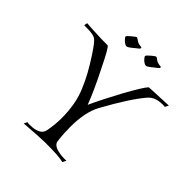

<svg xmlns="http://www.w3.org/2000/svg" viewBox="-247 -963 1114 1114"><g transform="rotate(45 309.5 -406.0)"><path d="M126 3 136 -18Q140 -17 144.5 -16.5Q149 -16 155 -16Q239 -16 249 -64Q254 -90 257 -117.5Q260 -145 260 -175Q260 -288 225 -373Q206 -420 181 -465.5Q156 -511 127 -555Q105 -589 89.5 -609Q74 -629 66 -634Q49 -648 -6 -648Q-30 -648 -29 -649L-25 -669Q-21 -668 0.5 -667Q22 -666 61 -664Q81 -663 103 -662.5Q125 -662 149 -662Q160 -662 219 -541Q280 -421 312 -336Q331 -378 355.5 -426Q380 -474 409 -528Q467 -632 488 -656Q491 -660 513 -660L648 -666L637 -644Q633 -645 628 -645Q623 -645 618 -645Q558 -645 528 -611Q464 -538 370 -367Q331 -295 331 -173Q331 -148 332.5 -120.5Q334 -93 338 -64Q341 -36 385 -25Q409 -19 434 -19Q439 -19 444 -19Q449 -19 454 -20L443 3Q409 -7 306 -7H291Q270 -7 229 -4.5Q188 -2 126 3ZM390 -735Q379 -735 362 -750Q347 -765 347 -772Q347 -778 372 -799Q391 -815 397 -815Q399 -815 406 -810Q411 -806 415 -803.5Q419 -801 423 -799Q437 -793 452 -793Q456 -793 458 -788V-787Q458 -784 455 -781Q453 -779 446.5 -773.5Q440 -768 429 -760Q400 -735 390 -735ZM231 -735Q220 -735 203 -750Q187 -765 187 -772Q187 -778 213 -799Q232 -815 237 -815Q240 -815 247 -810Q255 -804 264 -799Q278 -793 293 -793Q298 -793 298 -788V-787Q298 -785 296 -781L270 -760Q241 -735 231 -735Z"/></g></svg>

Font: Gideon Roman
Style: Regular
Weight: 400
Designer: Robert E. Leuschke
Foundry: Robert E. Leuschke
Version: Version 2.010